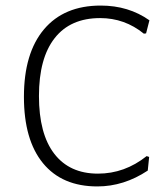

<svg xmlns="http://www.w3.org/2000/svg" viewBox="-20 -664 605 690"><path d="M342 -644Q442 -644 517 -591L505 -544L497 -543Q428 -599 340 -599Q233 -599 176.5 -527Q120 -455 120 -319Q120 -183 175 -111.5Q230 -40 332 -40Q428 -40 507 -103L516 -100L511 -51Q425 6 330 6Q203 6 134.5 -77.5Q66 -161 66 -316Q66 -473 138 -558.5Q210 -644 342 -644Z"/></svg>

Font: Alegreya Sans Light
Style: Regular
Weight: 300
Designer: Juan Pablo del Peral
Foundry: Huerta Tipografica
Version: Version 2.007